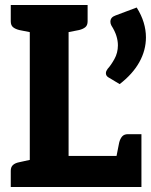

<svg xmlns="http://www.w3.org/2000/svg" viewBox="-20 -747 603 767"><path d="M99 0V-727H254V-124H545V0ZM441 -101 456 -177Q460 -193 468 -202Q476 -211 491 -211H545V-124ZM23 0V-65Q23 -80 32 -88Q41 -96 57 -99L107 -110L121 0ZM121 -727 107 -617 57 -627Q41 -631 32 -638.5Q23 -646 23 -662V-727ZM330 -727V-662Q330 -646 321 -638.5Q312 -631 296 -627L245 -617L232 -727ZM441 -685 526 -717Q545 -687 554 -657Q563 -627 563 -598Q563 -546 536.5 -498.5Q510 -451 458 -411L413 -438Q403 -444 403 -455Q403 -460 405.5 -464.5Q408 -469 410 -472Q423 -486 437 -511Q451 -536 451 -566Q451 -584 445 -603.5Q439 -623 425 -645Q423 -649 422 -652.5Q421 -656 421 -660Q421 -678 441 -685Z"/></svg>

Font: Aleo ExtraBold
Style: Regular
Weight: 800
Designer: Alessio Laiso
Foundry: Alessio Laiso
Version: Version 2.001;gftools[0.9.29]